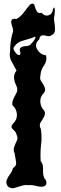

<svg xmlns="http://www.w3.org/2000/svg" viewBox="-20 -1009 335 1049"><path d="M24.4 11.2Q16.6 2 15.6 -6.8Q14.6 -9.3 14.6 -11.7Q14.6 -18.1 16.6 -24.9Q22.5 -41.5 35.2 -58.1Q47.9 -74.2 50.8 -91.3Q68.4 -100.1 68.4 -118.2Q68.4 -122.6 67.4 -127.4Q62.5 -152.3 59.6 -172.4Q54.7 -181.2 54.7 -189.5Q54.7 -197.8 57.6 -206.1Q62.5 -221.2 70.3 -236.8Q75.2 -245.6 75.2 -254.4Q75.2 -262.7 71.3 -271.5Q67.4 -288.6 50.8 -302.2Q43 -308.6 43 -315.9Q43 -325.2 53.7 -336.4Q72.3 -354.5 72.3 -379.4Q72.3 -382.8 72.3 -386.7Q69.3 -416 47.9 -434.1Q45.9 -443.8 47.9 -452.6Q49.8 -461.4 53.7 -470.2Q61.5 -485.8 70.3 -502Q74.2 -509.8 74.2 -519Q75.2 -528.3 70.3 -538.1Q59.6 -559.6 56.6 -582Q56.6 -584.5 56.6 -586.9Q56.6 -606.9 70.3 -623.5Q57.6 -648.4 43 -673.8Q33.2 -690.9 33.2 -710.9Q33.2 -719.7 35.2 -729.5Q35.2 -757.3 39.1 -784.7Q43 -812.5 51.8 -838.9Q51.8 -851.6 44.9 -870.6Q38.1 -889.6 43.9 -899.9Q45.9 -904.3 52.7 -905.8Q58.6 -907.2 70.3 -905.3Q93.8 -918.9 110.4 -941.4Q126 -963.9 144.5 -983.9Q152.3 -989.3 158.2 -989.3Q166 -989.3 168.9 -978.5Q172.9 -960 181.6 -946.8Q185.5 -940.9 191.4 -938.5Q197.3 -935.5 207 -939.5Q219.7 -923.8 235.4 -923.8Q240.2 -923.8 246.1 -925.8Q267.6 -933.1 269.5 -960.4Q279.3 -978.5 279.3 -952.1Q279.3 -925.8 276.4 -918.5Q274.4 -909.7 275.4 -899.4Q276.4 -889.2 278.3 -879.4Q280.3 -865.2 280.3 -852.5Q280.3 -847.2 280.3 -842.8Q279.3 -825.2 259.8 -815.4Q249 -808.6 234.4 -813Q220.7 -817.4 210 -815.4Q204.1 -814.5 200.2 -809.6Q196.3 -804.7 194.3 -793.9Q176.8 -777.8 176.8 -760.7Q176.8 -750 183.6 -738.8Q201.2 -709.5 231.4 -707Q233.4 -698.7 233.4 -690.4Q233.4 -670.4 220.7 -651.9Q202.1 -626 201.2 -597.2Q199.2 -590.3 199.2 -584Q199.2 -572.8 206.1 -563.5Q217.8 -548.3 223.6 -533.2Q226.6 -524.9 226.6 -516.6Q225.6 -507.8 217.8 -498.5Q200.2 -481.4 200.2 -457Q200.2 -454.6 200.2 -452.1Q202.1 -424.3 220.7 -405.8Q226.6 -396.5 225.6 -388.2Q224.6 -379.9 220.7 -371.6Q212.9 -356.4 202.1 -340.3Q197.3 -333 197.3 -324.2Q197.3 -314.9 203.1 -304.7Q207 -281.2 207 -257.3Q207 -236.8 204.1 -216.8Q201.2 -188.5 201.2 -160.2Q201.2 -144.5 202.1 -128.9Q214.8 -113.8 214.8 -96.2Q214.8 -76.2 215.8 -58.6Q216.8 -48.8 220.7 -40Q223.6 -31.2 231.4 -23.9Q235.4 -9.8 232.4 -2.4Q229.5 4.9 223.6 7.8Q216.8 11.2 206.1 11.2Q194.3 11.2 179.7 7.3Q159.2 2 144.5 2Q138.7 2 134.8 2.9Q125 1 114.3 2.4Q104.5 3.9 94.7 7.3Q77.1 12.7 59.6 17.6Q54.7 19.5 48.8 19.5Q37.1 19 24.4 11.2ZM91.8 -721.7Q86.9 -732.4 87.9 -738.8Q88.9 -745.1 92.8 -748.5Q101.6 -756.3 123 -757.3Q144.5 -757.8 154.3 -774.9Q164.1 -782.2 171.9 -798.8Q179.7 -815.4 155.3 -801.8Q129.9 -793.5 102.5 -786.1Q75.2 -778.8 58.6 -755.4Q53.7 -750.5 53.7 -744.6Q53.7 -736.8 61.5 -726.1Q74.2 -707.5 84 -708Q87.9 -708 89.8 -711.4Q91.8 -714.4 91.8 -721.7Z"/></svg>

Font: Brazier Flame
Style: Regular
Weight: 400
Designer: Walter E Stewart
Version: 0.1